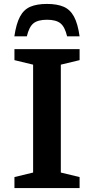

<svg xmlns="http://www.w3.org/2000/svg" viewBox="-20 -957 478 977"><path d="M385 -56V0H53.5V-56L148.5 -79V-628L53.5 -651V-707H385V-651L289.5 -628V-79ZM219 -856.5Q173 -856.5 150.5 -838.5Q128 -820.5 116.5 -772H53Q62.5 -836.5 81.8 -872.5Q101 -908.5 134.5 -922.8Q168 -937 219 -937Q270 -937 303.5 -922.8Q337 -908.5 356.5 -872.5Q376 -836.5 385 -772H321.5Q310 -820.5 287.5 -838.5Q265 -856.5 219 -856.5Z"/></svg>

Font: Newsreader Caption Medium
Style: Regular
Weight: 500
Designer: Hugues Gentile
Foundry: Production Type
Version: Version 1.001